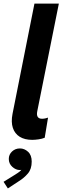

<svg xmlns="http://www.w3.org/2000/svg" viewBox="-34 -772 349 1070"><path d="M145.3 7.4Q103.7 7.4 76 -9.7Q48.3 -26.9 37.6 -59.4Q26.9 -91.9 35.8 -137.5L158 -752H294L173.6 -151.7Q165.4 -110.2 200.6 -110.2Q208.9 -110.2 218.4 -112.2Q228 -114.2 233.7 -116.5L215.2 -4.4Q200.5 1.8 180.7 4.6Q160.9 7.4 145.3 7.4ZM9.8 278.1 -14.1 241.2 43.3 205.6Q51.8 200 64.8 191.9Q77.9 183.9 87.9 171.5Q97.9 159.1 97.4 141.7H108.3Q109.9 152 102.5 163.8Q95.1 175.5 75.9 175.5Q54.4 175.5 34.7 157.9Q15 140.3 15 113.7Q15 89.3 33.1 72.2Q51.2 55.2 76.9 55.2Q102.2 55.2 122.4 73.8Q142.7 92.5 142.7 128.5Q142.7 170 121.4 194.9Q100.2 219.7 72 237.2Z"/></svg>

Font: Reddit Sans
Style: Italic
Weight: 400
Italic angle: -11.25°
Designer: Stephen Hutchings
Version: Version 1.013